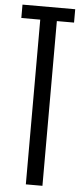

<svg xmlns="http://www.w3.org/2000/svg" viewBox="-59 -891 393 923"><g transform="rotate(5 138.0 -429.5)"><path d="M102.5 0V-794.9H11.2V-859.4H265.6V-794.9H182.6V0Z"/></g></svg>

Font: Antonio ExtraLight
Style: Regular
Weight: 250
Designer: Vernon Adams
Foundry: Vernon Adams
Version: Version 1.002